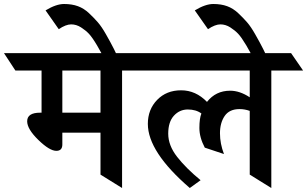

<svg xmlns="http://www.w3.org/2000/svg" viewBox="-97 -941 1537 961"><path d="M104 -377H111V-588H-20L-77 -675H613L670 -588H514V0L406 -67V-277H215V-218Q215 -186 185 -186Q151 -186 95 -240.5Q39 -295 39 -334Q39 -377 104 -377ZM215 -588V-377H406V-588Z M131 -889Q184 -921 223.5 -921Q263 -921 293 -910Q323 -899 348.5 -875Q374 -851 393 -829Q412 -807 433 -770Q480 -688 500 -637L445 -609Q381 -737 348 -772Q332 -789 308.5 -804Q285 -819 259 -819Q233 -819 197 -795Z M928 -202Q901 -253 901 -300.5Q901 -348 911 -373Q884 -393 843 -393Q802 -393 773.5 -362Q745 -331 745 -272Q745 -213 789.5 -156Q834 -99 907 -39L853 0Q643 -181 643 -321Q643 -393 689.5 -441Q736 -489 809.5 -489Q883 -489 939 -431Q983 -487 1055 -487Q1103 -487 1153 -454V-588H573L513 -675H1360L1420 -588H1261V0L1153 -67V-386Q1128 -395 1102 -395Q1051 -395 1027.5 -360.5Q1004 -326 1004 -274Q1004 -222 1024 -170Z M878 -889Q931 -921 970.5 -921Q1010 -921 1040 -910Q1070 -899 1095.5 -875Q1121 -851 1140 -829Q1159 -807 1180 -770Q1227 -688 1247 -637L1192 -609Q1128 -737 1095 -772Q1079 -789 1055.5 -804Q1032 -819 1006 -819Q980 -819 944 -795Z"/></svg>

Font: Halant SemiBold
Style: Regular
Weight: 600
Designer: Hitesh Malaviya (Devanagari), Satya Rajpurohit (Latin)
Foundry: Indian Type Foundry
Version: Version 1.101;PS 1.0;hotconv 1.0.78;makeotf.lib2.5.61930; tt